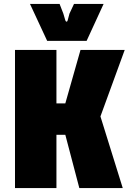

<svg xmlns="http://www.w3.org/2000/svg" viewBox="-20 -953 666 973"><path d="M56 0H266V-270H311L382 0H602L489 -363L612 -700H388L311 -429H266V-700H56ZM219 -746H419L505 -933H355L332 -884L323 -850C321 -841 314 -841 311 -850L301 -884L282 -933H132Z"/></svg>

Font: Finlandica Black
Style: Regular
Weight: 900
Designer: Niklas Ekholm, Juho Hiilivirta, Jaakko Suomalainen
Foundry: Helsinki Type Studio
Version: Version 2.000;Glyphs 3.2 (3202)